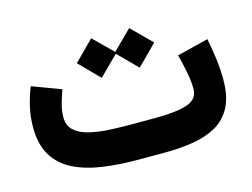

<svg xmlns="http://www.w3.org/2000/svg" viewBox="-80 -678 1064 810"><g transform="rotate(-15 452.0 -273.0)"><path d="M544.9 0H432.1Q349.1 0 277.6 -10.3Q206.1 -20.5 152.3 -47.1Q98.6 -73.7 68.6 -122.1Q38.6 -170.4 38.6 -247.1Q38.6 -293.5 48.8 -336.9Q59.1 -380.4 74.2 -417L199.7 -370.1Q191.4 -346.7 182.1 -315.2Q172.9 -283.7 172.9 -254.9Q172.9 -219.7 194.3 -198.7Q215.8 -177.7 252.4 -167.7Q289.1 -157.7 335.4 -154.5Q381.8 -151.4 432.1 -151.4H546.4Q641.1 -151.4 687.7 -167.7Q734.4 -184.1 734.4 -228.5Q734.4 -261.7 726.3 -303.2Q718.3 -344.7 708.5 -381.8L845.2 -416Q855 -368.7 860.6 -322.8Q866.2 -276.9 866.2 -234.4Q866.2 -159.7 841.3 -113.3Q816.4 -66.9 772.2 -42.5Q728 -18.1 669.9 -9Q611.8 0 544.9 0ZM372.6 -546.4 456.1 -464.4 538.6 -546.4 625 -460.4 538.6 -373.5 456.1 -456.5 372.6 -373.5 287.1 -460.4Z"/></g></svg>

Font: Vazirmatn UI NL Black
Style: Regular
Weight: 900
Designer: Saber Rastikerdar
Foundry: Saber Rastikerdar
Version: Version 33.003